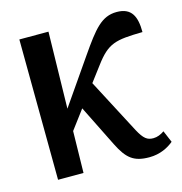

<svg xmlns="http://www.w3.org/2000/svg" viewBox="-87 -620 671 707"><g transform="rotate(-15 248.5 -267.0)"><path d="M51 0H148L151 -159L205 -231L283 -74C313 -14 338 7 398 7C439 7 471 -10 491 -27L472 -72C459 -63 445 -57 430 -57C407 -57 394 -66 374 -103L265 -311L308 -368C360 -438 388 -443 492 -445C492 -504 476 -541 419 -541C361 -541 330 -501 271 -416L152 -244L158 -536H47Z"/></g></svg>

Font: Noto Serif Condensed Medium
Style: Regular
Weight: 500
Width: 3
Designer: Monotype Design Team
Foundry: Monotype Imaging Inc.
Version: Version 2.015